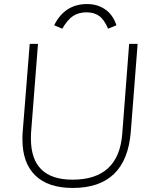

<svg xmlns="http://www.w3.org/2000/svg" viewBox="-20 -922 755 950"><path d="M91 -232Q91 -258 92 -266L127 -705H168L134 -270Q133 -262 133 -236Q133 -33 339 -33Q568 -33 585 -261L619 -705H661L627 -268Q604 8 340 8Q218 8 154.5 -54Q91 -116 91 -232ZM556 -797 515 -780Q495 -826 470 -843.5Q445 -861 408 -861Q370 -861 342.5 -843.5Q315 -826 288 -780L248 -797Q300 -902 411 -902Q462 -902 500.5 -875.5Q539 -849 556 -797Z"/></svg>

Font: Iunito ExtraLight
Style: Italic
Weight: 200
Italic angle: -4.541°
Designer: Vernon Adams
Foundry: Vernon Adams
Version: Version 2.001;November 30, 2019;FontCreator 12.0.0.2547 64-b